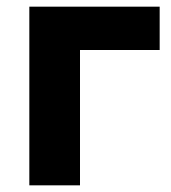

<svg xmlns="http://www.w3.org/2000/svg" viewBox="-20 -556 514 576"><path d="M459 -406H220V0H68V-536H459Z"/></svg>

Font: Quicksand
Style: Bold
Weight: 700
Version: Version 3.000